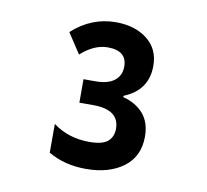

<svg xmlns="http://www.w3.org/2000/svg" viewBox="-58 -916 616 572"><g transform="rotate(10 250.0 -630.0)"><path d="M236 -407Q171 -407 122 -436V-523Q169 -488 232 -488Q272 -488 288 -502Q304 -516 304 -540Q304 -598 225 -598H183V-669H219Q257 -669 276.5 -684.5Q296 -700 296 -727Q296 -775 238 -775Q197 -775 157 -739L117 -800Q175 -853 249 -853Q307 -853 344 -824Q381 -795 381 -744Q381 -670 309 -641V-637Q348 -627 370.5 -601Q393 -575 393 -532Q393 -472 349.5 -439.5Q306 -407 236 -407Z"/></g></svg>

Font: Noto Sans Mono ExtraCondensed
Style: Bold
Weight: 700
Width: 2
Designer: Monotype Design Team
Foundry: Monotype Imaging Inc.
Version: Version 2.014